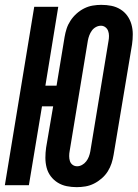

<svg xmlns="http://www.w3.org/2000/svg" viewBox="-36 -763 567 791"><path d="M280 8Q259 8 239 4Q219 0 202 -10.5Q185 -21 173 -37Q161 -53 156 -72.5Q151 -92 151 -113Q151 -134 154 -155L183 -325H137L83 0H-16L105 -735H204L151 -410H197L230 -610Q233 -628 238.5 -645Q244 -662 254.5 -678Q265 -694 279.5 -707Q294 -720 311 -728.5Q328 -737 346 -740Q364 -743 381 -743Q403 -743 423 -739Q443 -735 460 -724.5Q477 -714 488.5 -698Q500 -682 505.5 -662.5Q511 -643 511 -622Q511 -601 508 -580L432 -125Q429 -107 423.5 -90Q418 -73 408 -57Q398 -41 383 -28Q368 -15 351 -6.5Q334 2 316 5Q298 8 280 8ZM282 -78Q292 -78 302 -83.5Q312 -89 319 -98Q326 -107 330 -117.5Q334 -128 336 -139L411 -594Q413 -604 413 -615Q413 -626 409.5 -635.5Q406 -645 398 -651Q390 -657 380 -657Q369 -657 359 -651.5Q349 -646 342.5 -637Q336 -628 332 -617.5Q328 -607 326 -596L251 -141Q249 -131 249 -120Q249 -109 252 -99.5Q255 -90 263 -84Q271 -78 282 -78Z"/></svg>

Font: Iosevka SS18 Semibold
Style: Italic
Weight: 600
Italic angle: -9°
Monospace: yes
Designer: Belleve Invis
Foundry: Belleve Invis
Version: Version 25.1.1; ttfautohint (v1.8.4)